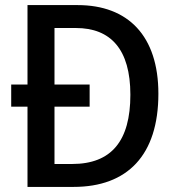

<svg xmlns="http://www.w3.org/2000/svg" viewBox="-20 -734 697 754"><path d="M285 -714H88V-402H24V-315H88V0H269C480 0 602 -124 602 -366C602 -593 483 -714 285 -714ZM278 -624C415 -624 492 -540 492 -362C492 -181 418 -90 263 -90H194V-315H332V-402H194V-624Z"/></svg>

Font: Noto Sans Khmer SemiCondensed Medium
Style: Regular
Weight: 500
Width: 4
Designer: Danh Hong and the Monotype Design Team
Foundry: Monotype Imaging Inc.
Version: Version 2.004